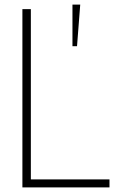

<svg xmlns="http://www.w3.org/2000/svg" viewBox="-20 -820 513 840"><path d="M459 0H78V-780H115V-35H459ZM317 -618H297V-800H331Z"/></svg>

Font: Tanohe Sans ExtraLight
Style: Regular
Weight: 250
Designer: Village Type and Design LLC & Cristiano Sobral
Foundry: Cooper Hewitt Smithsonian Design Museum
Version: Version 1.00;May 30, 2020;FontCreator 12.0.0.2522 64-bit; tt